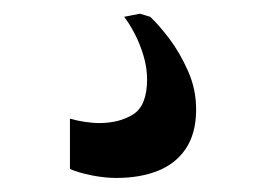

<svg xmlns="http://www.w3.org/2000/svg" viewBox="-20 -26 388 280"><path d="M149.5 233.5Q133 233.5 114 229.8Q95 226 82 220.5V147Q92 150 104.2 151.8Q116.5 153.5 124 153.5Q154 153.5 174.2 140.8Q194.5 128 194.5 89.5Q194.5 72.5 189.2 55Q184 37.5 176.2 22.8Q168.5 8 161 -1.5L184 -6L199 -1.5Q211 9.5 226.8 30.2Q242.5 51 254.5 78.2Q266.5 105.5 266 136Q265.5 169 251 190.8Q236.5 212.5 210.5 223Q184.5 233.5 149.5 233.5Z"/></svg>

Font: Merriweather 96pt SemiBold
Style: Regular
Weight: 600
Version: Version 2.100